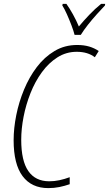

<svg xmlns="http://www.w3.org/2000/svg" viewBox="-20 -956 560 986"><path d="M228 10Q142 10 96 -51.5Q50 -113 50 -236Q50 -297 63.5 -364.5Q77 -432 103.5 -496Q130 -560 169 -611.5Q208 -663 260 -694Q312 -725 376 -725Q411 -725 438 -717Q465 -709 487 -694L467 -662Q431 -690 374 -690Q320 -690 275 -661.5Q230 -633 195 -585Q160 -537 136.5 -477.5Q113 -418 101 -356Q89 -294 89 -238Q89 -130 125.5 -77.5Q162 -25 233 -25Q259 -25 285 -30.5Q311 -36 338 -46V-10Q312 -1 285 4.5Q258 10 228 10ZM363 -777Q358 -797 347 -826Q336 -855 323.5 -883Q311 -911 300 -928L302 -936H321Q337 -914 354.5 -882.5Q372 -851 385 -820Q409 -849 438.5 -880Q468 -911 499 -936H520L519 -928Q501 -909 477 -882.5Q453 -856 431 -828Q409 -800 395 -777Z"/></svg>

Font: Noto Sans Condensed ExtraLight
Style: Italic
Weight: 200
Width: 3
Italic angle: -12°
Designer: Monotype Design Team
Foundry: Monotype Imaging Inc.
Version: Version 2.013; ttfautohint (v1.8.4.7-5d5b)